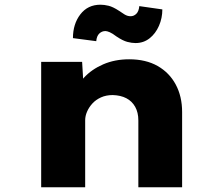

<svg xmlns="http://www.w3.org/2000/svg" viewBox="-20 -796 941 816"><path d="M155 0V-533H329L337 -399L292 -388Q304 -430 336.5 -465.5Q369 -501 418.5 -522.5Q468 -544 529 -544Q600 -544 650 -515.5Q700 -487 727 -436.5Q754 -386 754 -320V0H568V-284Q568 -318 554.5 -342Q541 -366 517 -378.5Q493 -391 459 -392Q431 -392 409 -382Q387 -372 372.5 -356Q358 -340 350 -321.5Q342 -303 342 -285V0H249Q206 0 182.5 0Q159 0 155 0ZM556 -613Q540 -613 521 -618Q502 -623 475 -641Q458 -654 446.5 -659Q435 -664 428 -664Q413 -664 402 -653.5Q391 -643 389 -621L290 -634Q290 -694 321.5 -735Q353 -776 407 -776Q423 -776 441.5 -771.5Q460 -767 486 -750Q497 -742 509.5 -734.5Q522 -727 535 -727Q549 -727 559.5 -737.5Q570 -748 572 -770L670 -756Q670 -719 655.5 -686Q641 -653 615.5 -633Q590 -613 556 -613Z"/></svg>

Font: Lexend Mega ExtraBold
Style: Regular
Weight: 800
Designer: Bonnie Shaver-Troup, Thomas Jockin
Foundry: Lexend
Version: Version 1.007